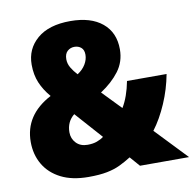

<svg xmlns="http://www.w3.org/2000/svg" viewBox="-81 -871 909 898"><g transform="rotate(-10 373.5 -422.5)"><path d="M310 -789Q407 -789 461.5 -744Q516 -699 516 -619Q516 -560 482.5 -515.5Q449 -471 394 -435L480 -346Q509 -394 523 -467H711Q698 -397 669.5 -331Q641 -265 604 -216L747 -66H514L473 -113Q446 -96 419 -83Q392 -70 356.5 -63Q321 -56 269 -56Q191 -56 138 -83Q85 -110 57.5 -157Q30 -204 30 -264Q30 -392 159 -460Q129 -495 113 -533Q97 -571 97 -619Q97 -694 152.5 -741.5Q208 -789 310 -789ZM308 -667Q289 -667 275 -654.5Q261 -642 261 -616Q261 -595 272.5 -575.5Q284 -556 301 -538Q326 -554 339.5 -576.5Q353 -599 353 -622Q353 -645 340 -656Q327 -667 308 -667ZM253 -357Q216 -327 216 -277Q216 -247 236 -226Q256 -205 290 -205Q316 -205 335 -212Q354 -219 367 -229Z"/></g></svg>

Font: Noto Sans Malayalam UI SemiCondensed Black
Style: Regular
Weight: 900
Width: 4
Designer: Jelle Bosma - Monotype Design Team
Foundry: Monotype Imaging Inc.
Version: Version 2.104; ttfautohint (v1.8.4.7-5d5b)